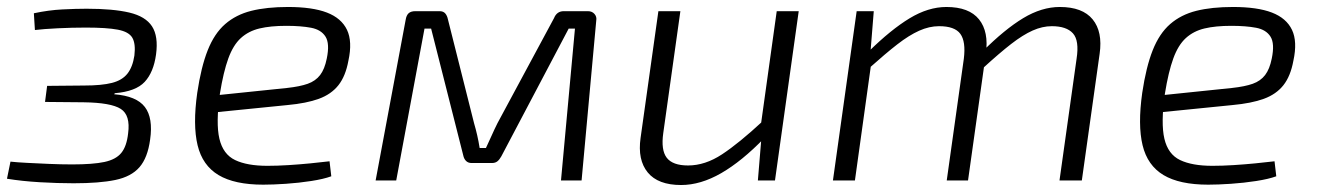

<svg xmlns="http://www.w3.org/2000/svg" viewBox="-20 -517 3772 550"><path d="M228 -492Q304 -492 350.5 -481Q397 -470 415.5 -441.5Q434 -413 427 -361Q420 -310 394.5 -282.5Q369 -255 309 -250L307 -247Q371 -242 395 -210.5Q419 -179 410 -117Q403 -65 379.5 -38Q356 -11 310.5 -1.5Q265 8 191 8Q145 8 94 5Q43 2 0 -5L10 -54Q28 -52 57 -50.5Q86 -49 120.5 -47.5Q155 -46 187 -46Q246 -46 279 -53Q312 -60 327.5 -79Q343 -98 347 -135Q354 -187 326 -205Q298 -223 219 -224L109 -225L115 -271L221 -272Q271 -272 300.5 -279.5Q330 -287 345 -306Q360 -325 365 -358Q369 -392 359 -409Q349 -426 317.5 -432Q286 -438 226 -438Q186 -438 145.5 -436Q105 -434 80 -431L77 -479Q119 -488 158.5 -490Q198 -492 228 -492Z M805 -497Q875 -497 916.5 -481Q958 -465 974 -431.5Q990 -398 978 -343Q970 -299 949.5 -273Q929 -247 893.5 -234Q858 -221 803 -216L564 -192L570 -241L802 -265Q839 -269 861.5 -277Q884 -285 897 -302Q910 -319 916 -349Q925 -392 912.5 -412Q900 -432 871 -437.5Q842 -443 800 -443Q755 -443 723.5 -435.5Q692 -428 670 -408Q648 -388 634 -349.5Q620 -311 610 -249Q598 -164 608.5 -119.5Q619 -75 653.5 -58.5Q688 -42 746 -42Q774 -42 806 -44Q838 -46 868.5 -49Q899 -52 924 -55L929 -12Q907 -4 871.5 1.5Q836 7 799 9.5Q762 12 734 12Q652 12 606 -15.5Q560 -43 546 -101Q532 -159 545 -251Q556 -325 575 -373Q594 -421 625 -448Q656 -475 700 -486Q744 -497 805 -497Z M1664 -485Q1676 -485 1683 -477Q1690 -469 1688 -458L1646 0H1587L1627 -435H1609L1416 -69Q1411 -60 1405 -55Q1399 -50 1389 -50H1331Q1321 -50 1315 -56Q1309 -62 1307 -72L1215 -435H1196L1115 0H1056L1142 -460Q1144 -473 1150.5 -479Q1157 -485 1170 -485H1239Q1250 -485 1255.5 -478.5Q1261 -472 1263 -462L1338 -164Q1343 -147 1347 -129.5Q1351 -112 1354 -93H1372Q1381 -112 1388.5 -129Q1396 -146 1405 -164L1567 -465Q1575 -485 1595 -485Z M1929 -485 1880 -136Q1873 -87 1890 -65Q1907 -43 1951 -43Q2000 -43 2048.5 -75Q2097 -107 2165 -170L2170 -122Q2105 -55 2046 -21Q1987 13 1931 13Q1865 13 1835.5 -23Q1806 -59 1815 -122L1866 -485ZM2268 -485 2200 0H2151L2162 -133L2158 -148L2205 -485Z M2483 -485 2473 -361 2477 -345 2429 0H2366L2434 -485ZM2691 -497Q2756 -497 2784.5 -461.5Q2813 -426 2804 -363L2753 0H2692L2741 -349Q2747 -398 2731 -420Q2715 -442 2670 -442Q2642 -442 2613 -429Q2584 -416 2550.5 -390Q2517 -364 2470 -322L2469 -370Q2532 -432 2585.5 -464.5Q2639 -497 2691 -497ZM3016 -497Q3081 -497 3110 -461.5Q3139 -426 3130 -363L3079 0H3015L3064 -349Q3072 -401 3053.5 -421.5Q3035 -442 2993 -442Q2966 -442 2938 -429.5Q2910 -417 2876.5 -391Q2843 -365 2796 -322L2795 -370Q2858 -433 2911 -465Q2964 -497 3016 -497Z M3512 -497Q3582 -497 3623.5 -481Q3665 -465 3681 -431.5Q3697 -398 3685 -343Q3677 -299 3656.5 -273Q3636 -247 3600.5 -234Q3565 -221 3510 -216L3271 -192L3277 -241L3509 -265Q3546 -269 3568.5 -277Q3591 -285 3604 -302Q3617 -319 3623 -349Q3632 -392 3619.5 -412Q3607 -432 3578 -437.5Q3549 -443 3507 -443Q3462 -443 3430.5 -435.5Q3399 -428 3377 -408Q3355 -388 3341 -349.5Q3327 -311 3317 -249Q3305 -164 3315.5 -119.5Q3326 -75 3360.5 -58.5Q3395 -42 3453 -42Q3481 -42 3513 -44Q3545 -46 3575.5 -49Q3606 -52 3631 -55L3636 -12Q3614 -4 3578.5 1.5Q3543 7 3506 9.5Q3469 12 3441 12Q3359 12 3313 -15.5Q3267 -43 3253 -101Q3239 -159 3252 -251Q3263 -325 3282 -373Q3301 -421 3332 -448Q3363 -475 3407 -486Q3451 -497 3512 -497Z"/></svg>

Font: Exo 2 Light
Style: Italic
Weight: 300
Italic angle: -8°
Designer: Natanael Gama
Foundry: Natanael Gama
Version: Version 2.010